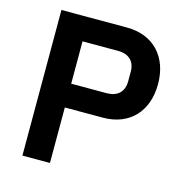

<svg xmlns="http://www.w3.org/2000/svg" viewBox="-104 -794 849 889"><g transform="rotate(15 320.5 -349.0)"><path d="M214 0V-266H396C525 -266 603 -352 603 -482C603 -611 525 -698 396 -698H82V0ZM214 -583H384C435 -583 466 -556 466 -505V-459C466 -408 435 -380 384 -380H214Z"/></g></svg>

Font: IBM Plex Devanagari Medium
Style: Regular
Weight: 600
Designer: Mike Abbink, Paul van der Laan, Pieter van Rosmalen, Erin McLaughlin
Foundry: Bold Monday
Version: Version 1.0